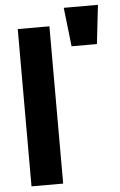

<svg xmlns="http://www.w3.org/2000/svg" viewBox="-57 -866 567 906"><g transform="rotate(-5 226.5 -413.0)"><path d="M55 0H205V-745H55ZM301 -642H421L442 -826H280Z"/></g></svg>

Font: Plus Jakarta Sans ExtraBold
Style: Regular
Weight: 800
Designer: Gumpita Rahayu
Foundry: Tokotype
Version: Version 2.004; ttfautohint (v1.8.3)